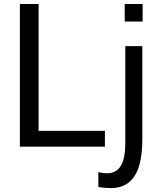

<svg xmlns="http://www.w3.org/2000/svg" viewBox="-20 -731 827 957"><path d="M690.9 -623.5V-710.9H601.6V-623.5ZM532.2 206.5C673.3 206.5 689.5 65.4 689.5 -45.9V-501H604.5V-17.6C604.5 85.4 574.2 132.8 513.2 132.8C501.5 132.8 487.3 130.9 470.2 127V200.7C490.7 204.6 511.2 206.5 532.2 206.5ZM502.9 0V-78.6H172.4V-710.9H79.1V0Z"/></svg>

Font: Ride
Style: Regular
Weight: 400
Version: Version 3.000